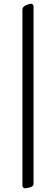

<svg xmlns="http://www.w3.org/2000/svg" viewBox="-20 -727 300 1036"><path d="M113 289Q109 289 105 284.5Q101 280 101 275V-676Q101 -684 107 -690Q113 -696 121.5 -699.5Q130 -703 137.5 -705Q145 -707 147 -707Q152 -707 156.5 -703Q161 -699 161 -694V265Q161 273 155 277.5Q149 282 140.5 284.5Q132 287 124 288Q116 289 113 289Z"/></svg>

Font: EB Garamond
Style: Italic
Weight: 400
Italic angle: -17.2°
Designer: Georg Duffner and Octavio Pardo
Foundry: Georg Duffner
Version: Version 1.001